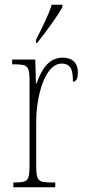

<svg xmlns="http://www.w3.org/2000/svg" viewBox="-20 -786 358 806"><path d="M131 -619V-606H136C174 -653 223 -721 242 -756V-766H197C183 -721 161 -678 131 -619ZM36 0H212V-20H201C138 -20 132 -25 132 -96V-274C132 -382 168 -519 239 -519C284 -519 286 -480 286 -443C302 -443 307 -460 307 -483C307 -517 288 -544 243 -544C178 -544 151 -483 133 -435H131L128 -536H31V-516H34C98 -516 104 -511 104 -440V-96C104 -25 98 -20 37 -20H36Z"/></svg>

Font: Noto Serif Lao ExtraCondensed Thin
Style: Regular
Weight: 100
Width: 2
Designer: Monotype Design Team
Foundry: Monotype Imaging Inc.
Version: Version 2.003